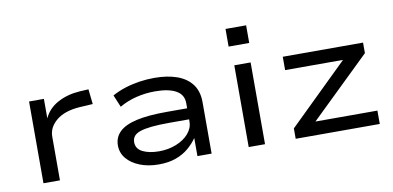

<svg xmlns="http://www.w3.org/2000/svg" viewBox="-70 -928 2348 1147"><g transform="rotate(-10 1104.5 -355.0)"><path d="M113 0V-496H203V-378Q229 -435 287.5 -466.5Q346 -498 421 -503L475 -506L485 -415L401 -410Q311 -403 262 -362Q213 -321 213 -265V0Z M812 9Q748 9 697.5 -11Q647 -31 618.5 -65.5Q590 -100 590 -145Q590 -194 624 -227Q658 -260 728.5 -276Q799 -292 911 -292H1054V-225H916Q852 -225 808.5 -220.5Q765 -216 738.5 -207Q712 -198 700.5 -183Q689 -168 689 -147Q689 -107 728 -87.5Q767 -68 828 -68Q883 -68 931 -87Q979 -106 1007.5 -139Q1036 -172 1036 -211V-323Q1036 -375 991 -400Q946 -425 864 -425Q806 -425 750.5 -411.5Q695 -398 647 -370L616 -444Q652 -464 694 -477.5Q736 -491 781.5 -498Q827 -505 874 -505Q952 -505 1010 -484.5Q1068 -464 1100.5 -421.5Q1133 -379 1133 -312V0H1047V-109V-110Q1026 -79 994 -51.5Q962 -24 917 -7.5Q872 9 812 9Z M1344 -612V-719H1469V-612ZM1358 0V-496H1457V0Z M1643 0V-63L2039 -450L2045 -415H1652V-496H2139V-432L1741 -46L1735 -81H2153V0Z"/></g></svg>

Font: Nunito Sans 7pt Expanded
Style: Regular
Weight: 400
Width: 7
Designer: Vernon Adams
Foundry: Vernon Adams
Version: Version 3.101;gftools[0.9.27]